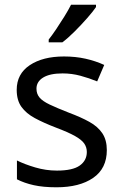

<svg xmlns="http://www.w3.org/2000/svg" viewBox="-20 -786 519 816"><path d="M434 -148Q434 -70 376 -30Q318 10 220 10Q164 10 123.5 1Q83 -8 52 -24V-104Q84 -88 129.5 -74.5Q175 -61 222 -61Q289 -61 319 -82.5Q349 -104 349 -140Q349 -160 338 -176Q327 -192 298.5 -208Q270 -224 217 -244Q165 -264 128 -284Q91 -304 71 -332Q51 -360 51 -404Q51 -472 106.5 -509Q162 -546 252 -546Q301 -546 343.5 -536.5Q386 -527 423 -510L393 -440Q359 -454 322 -464Q285 -474 246 -474Q192 -474 163.5 -456.5Q135 -439 135 -409Q135 -387 148 -371.5Q161 -356 191.5 -341.5Q222 -327 273 -307Q324 -288 360 -268Q396 -248 415 -219.5Q434 -191 434 -148ZM388 -756Q376 -738 351 -709.5Q326 -681 297.5 -652.5Q269 -624 245 -606H187V-618Q202 -637 219.5 -663Q237 -689 254 -716.5Q271 -744 282 -766H388Z"/></svg>

Font: Noto Sans Historical
Style: Regular
Weight: 400
Designer: Monotype Design Team
Foundry: Monotype Imaging Inc.
Version: Version 2.013; ttfautohint (v1.8.4.7-5d5b)